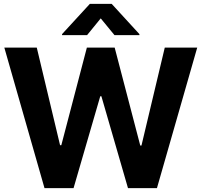

<svg xmlns="http://www.w3.org/2000/svg" viewBox="-20 -974 1043 994"><path d="M360.8 0H210.4L2.4 -727.5H170.4L291 -222.2H297.4L429.7 -727.5H573.7L706.1 -220.7H712.4L833 -727.5H1001L792.5 0H642.6L504.9 -475.6H499ZM301.3 -792V-797.4L445.3 -954.1H558.1L701.7 -797.4V-792H572.8L501.5 -878.9L430.7 -792Z"/></svg>

Font: Inter Tight Stencil
Style: Bold
Weight: 700
Designer: Rasmus Andersson
Foundry: rsms
Version: Version 3.004;Glyphs 3.1.2 (3151)